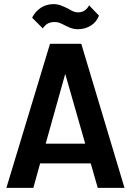

<svg xmlns="http://www.w3.org/2000/svg" viewBox="-20 -913 637 933"><path d="M11 0H142L175 -119H421L455 0H585L375 -700H223ZM136 -827 188 -775C202 -796 218 -806 247 -806C263 -806 273 -801 295 -790C314 -781 331 -771 359 -771C405 -771 446 -796 461 -837L413 -887C399 -861 380 -853 359 -853C341 -853 328 -861 311 -871C289 -881 269 -893 240 -893C194 -893 157 -868 136 -827ZM202 -215 297 -554 394 -215Z"/></svg>

Font: Vanilla Cream
Style: Bold
Weight: 700
Designer: Jeremy Tribby, Jinavaṁso
Foundry: Tribby Type
Version: Version 1.422;Glyphs 3.1.2 (3151)